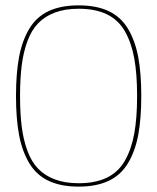

<svg xmlns="http://www.w3.org/2000/svg" viewBox="-20 -690 589 720"><path d="M387.7 -12Q341.8 9.8 274.9 9.8Q208 9.8 162.1 -12Q116.2 -33.7 89.6 -78.4Q63 -123 51.5 -183.8Q40 -244.6 40 -330.1Q40 -415.5 51.5 -476.3Q63 -537.1 89.6 -581.8Q116.2 -626.5 162.1 -648.2Q208 -669.9 274.9 -669.9Q341.8 -669.9 387.7 -648.2Q433.6 -626.5 460.2 -581.8Q486.8 -537.1 498.3 -476.3Q509.8 -415.5 509.8 -330.1Q509.8 -244.6 498.3 -183.8Q486.8 -123 460.2 -78.4Q433.6 -33.7 387.7 -12ZM274.9 -2.9Q337.9 -2.9 381.1 -23.9Q424.3 -44.9 448.7 -88.1Q473.1 -131.3 483.6 -189.5Q494.1 -247.6 494.1 -330.1Q494.1 -412.6 483.6 -470.7Q473.1 -528.8 448.7 -572Q424.3 -615.2 381.1 -636.2Q337.9 -657.2 274.9 -657.2Q224.1 -657.2 186.3 -643.1Q148.4 -628.9 123.3 -603Q98.1 -577.1 83 -536.1Q67.9 -495.1 61.5 -445.6Q55.2 -396 55.2 -330.1Q55.2 -264.2 61.5 -214.6Q67.9 -165 83 -124Q98.1 -83 123.3 -57.1Q148.4 -31.2 186.3 -17.1Q224.1 -2.9 274.9 -2.9Z"/></svg>

Font: Human Sans Thin
Style: Regular
Weight: 100
Designer: Tim Radville
Foundry: Continuum
Version: Version 1.000;FEAKit 1.0